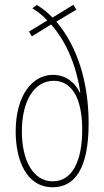

<svg xmlns="http://www.w3.org/2000/svg" viewBox="-20 -778 439 808"><path d="M135 -757 116 -743C136 -731 160 -713 179 -692L102 -645L114 -625L195 -675C263 -599 303 -492 318 -389H315C302 -420 265 -463 203 -463C115 -463 46 -375 46 -225C46 -107 89 10 202 10C295 10 353 -69 353 -259C353 -423 310 -578 217 -687L301 -737L289 -758L201 -704C182 -724 160 -742 135 -757ZM206 -438C279 -438 326 -370 326 -232C326 -102 285 -15 202 -15C118 -15 72 -105 72 -225C72 -353 124 -438 206 -438Z"/></svg>

Font: Noto Sans Oriya ExtCond Thin
Style: Regular
Weight: 100
Width: 2
Designer: Amélie Bonet and Sol Matas
Foundry: Google LLC
Version: Version 2.006